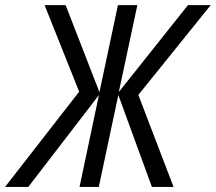

<svg xmlns="http://www.w3.org/2000/svg" viewBox="-77 -734 848 754"><path d="M-57.1 0 233.9 -374 98.1 -713.9H180.7L313.5 -372.1L386.2 -713.9H462.4L389.6 -372.6L661.1 -713.9H750.5L466.3 -361.3L604.5 0H519.5L387.7 -360.8L311 0H235.4L311.5 -360.8L34.2 0Z"/></svg>

Font: Open Sans SemiCondensed
Style: Italic
Weight: 400
Width: 4
Italic angle: -12°
Designer: Monotype Design Team
Foundry: Monotype Imaging Inc.
Version: Version 3.000